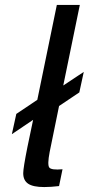

<svg xmlns="http://www.w3.org/2000/svg" viewBox="-20 -750 359 777"><path d="M319 -459 301 -376 219 -321 181 -135Q171 -83 179.5 -72Q188 -61 233 -65L219 3Q185 7 159 7Q114 7 94 -6.5Q74 -20 74 -49Q74 -70 91 -155L114 -265L28 -207L46 -289L131 -346L210 -730H303L236 -404Z"/></svg>

Font: Nacelle
Style: Italic
Weight: 400
Italic angle: -12°
Designer: Sora Sagano
Foundry: Sora Sagano
Version: Version 1.000;FEAKit 1.0